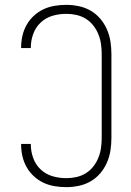

<svg xmlns="http://www.w3.org/2000/svg" viewBox="-20 -763 540 791"><path d="M253 8Q229 8 205 4Q181 0 159.5 -10Q138 -20 120 -36.5Q102 -53 90 -74Q78 -95 72.5 -119Q67 -143 67 -167V-170H107V-167Q107 -139 117 -111.5Q127 -84 148 -64.5Q169 -45 196.5 -37Q224 -29 253 -29Q274 -29 294.5 -33.5Q315 -38 333 -49Q351 -60 364 -76.5Q377 -93 385 -112.5Q393 -132 396 -153Q399 -174 399 -195V-540Q399 -561 396 -582Q393 -603 385 -622.5Q377 -642 364 -658.5Q351 -675 333 -686Q315 -697 294.5 -701.5Q274 -706 253 -706Q224 -706 196.5 -698Q169 -690 148 -670.5Q127 -651 117 -623.5Q107 -596 107 -568V-565H67V-568Q67 -592 72.5 -616Q78 -640 90 -661Q102 -682 120 -698.5Q138 -715 159.5 -725Q181 -735 205 -739Q229 -743 253 -743Q279 -743 305 -737.5Q331 -732 353.5 -719Q376 -706 393 -686Q410 -666 420.5 -642Q431 -618 435 -592Q439 -566 439 -540V-195Q439 -169 435 -143Q431 -117 420.5 -93Q410 -69 393 -49Q376 -29 353.5 -16Q331 -3 305 2.5Q279 8 253 8Z"/></svg>

Font: Iosevka Term Curly Extralight
Style: Regular
Weight: 200
Designer: Belleve Invis
Foundry: Belleve Invis
Version: Version 32.3.0